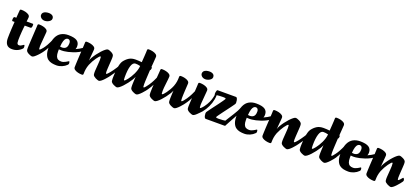

<svg xmlns="http://www.w3.org/2000/svg" viewBox="54 -1955 6887 3166"><g transform="rotate(20 3497.5 -371.5)"><path d="M183 13Q115.8 13 85.9 -25.3Q55.9 -63.6 55.9 -133.2Q55.9 -169.6 57.4 -211.2Q58.9 -252.7 61.2 -293.2Q63.6 -333.6 65.8 -367.9Q68.1 -402.2 69.6 -424.3H34.4Q28.1 -424.3 25.5 -428.8Q22.8 -433.3 22.8 -446.6Q22.8 -471.7 27.8 -485.4Q32.8 -499 45.6 -499H73.1Q74.9 -521.6 76.4 -544.1Q77.9 -566.6 79.5 -585.4Q81.1 -604.2 82.2 -616.2Q83.3 -628.2 83.3 -629.6Q83.3 -641.2 89 -646.1Q94.7 -651 110.5 -651Q144.1 -651 179.1 -642.7Q214 -634.4 237.8 -618Q261.7 -601.5 261.7 -575.9Q261.7 -574.2 260.7 -562.6Q259.7 -551.1 257.9 -534.5Q256 -518 253.7 -499H362Q368.2 -499 370.6 -495.2Q373 -491.5 373 -477.4Q373 -453.8 367.6 -439.1Q362.2 -424.3 350 -424.3H248Q244.9 -404.4 241.9 -374.3Q238.9 -344.2 236.2 -308.2Q233.5 -272.3 231.6 -235.5Q229.7 -198.7 229.7 -164.3Q229.7 -136.7 232.8 -119.4Q235.9 -102.1 245.2 -94.5Q254.4 -86.9 270.9 -86.9Q282.1 -86.9 295.9 -92.4Q309.6 -98 321.5 -107.2Q329.8 -112.9 337.8 -118.3Q345.8 -123.7 348.1 -123.7Q353.1 -123.7 356.7 -112.4Q360.3 -101.1 360.3 -89.8Q360.3 -70.8 353.1 -62Q335.7 -42.3 310.1 -25.2Q284.5 -8.1 252.7 2.5Q220.9 13 183 13Z M531.8 13Q525.5 13 508.9 8Q492.4 3 473.4 -6.7Q454.5 -16.3 440.2 -29Q425.9 -41.7 423.1 -57Q421.9 -62 421.1 -71.8Q420.3 -81.5 420.3 -100Q420.6 -111.6 422.1 -143.2Q423.6 -174.7 426.1 -218.2Q428.6 -261.7 431.2 -308.1Q433.8 -354.5 436.3 -396.5Q438.8 -438.5 440.3 -466.9Q441.8 -495.2 441.8 -501.6Q441.8 -513.2 447.5 -518.6Q453.1 -524 468.7 -524Q502.4 -524 537.3 -515.7Q572.2 -507.4 596 -490.8Q619.7 -474.3 619.7 -448.7Q619.7 -442.2 617.6 -417.3Q615.5 -392.4 612.7 -358.4Q610 -324.4 607.1 -289.6Q604.2 -254.9 602.1 -228.4Q600 -201.9 600 -192.5Q600 -154.7 602.7 -145.8Q605.5 -136.9 612.2 -136.9Q616.2 -136.9 623.6 -143.6Q631.1 -150.3 639.7 -159.6Q648.4 -168.9 656 -178.1Q663.5 -187.2 667.7 -191.9Q673.5 -198.5 674.6 -199.7Q675.8 -201 678.5 -201Q685.3 -201 693.1 -188.8Q700.8 -176.7 700.8 -162.9Q700.8 -156.9 698.4 -150.6Q696 -144.3 691.8 -137.8Q683.6 -124.8 663.8 -100.1Q644.1 -75.3 619.4 -49Q594.8 -22.8 571.7 -4.9Q548.5 13 531.8 13ZM528.2 -611.1Q501.5 -611.1 481.6 -621.8Q461.6 -632.5 450.7 -648.8Q439.8 -665.1 439.8 -680.9Q439.8 -708.4 455.7 -724.7Q471.7 -741 497.3 -748.5Q522.9 -756 551 -756Q573.4 -756 593.8 -749.6Q614.3 -743.2 627 -728.3Q639.7 -713.4 639.7 -687.3Q639.7 -666 622.1 -648.6Q604.5 -631.2 578.5 -621.1Q552.5 -611.1 528.2 -611.1Z M614.9 -43.8Q611.6 -40.5 606.6 -48.4Q601.6 -56.3 598.5 -70.1Q595.4 -83.9 595.5 -96.5Q595.6 -109.2 601.7 -115.3Q636.4 -150.7 663 -186Q689.7 -221.3 708.9 -255.3Q728.1 -289.3 742.4 -320.2Q756.6 -351.1 766.6 -376.1Q771.9 -387.4 775.9 -380.8Q779.9 -374.2 782.4 -361.7Q784.9 -349.2 784.1 -340.2Q779.5 -305.2 763.6 -265.2Q747.8 -225.3 724.3 -185.2Q700.7 -145.2 672.4 -109Q644.2 -72.8 614.9 -43.8Z M960.6 13Q918.4 13 878.9 4.9Q839.5 -3.2 808.4 -26.6Q777.4 -50.1 759 -96.6Q740.6 -143.1 740.6 -219.7Q740.6 -331.5 771.2 -398.2Q801.8 -465 855.5 -494.5Q909.1 -524 978 -524Q1083.7 -524 1130.5 -493.1Q1177.4 -462.3 1177.4 -397.9Q1177.4 -358.4 1158.3 -329.5Q1139.1 -300.6 1106.7 -282.5Q1074.3 -264.3 1036.3 -255.6Q998.2 -246.8 959.7 -246.8Q946.8 -246.8 934.2 -247.7Q921.5 -248.5 910.6 -249.5Q910.3 -242.3 910.2 -231.8Q910.1 -221.4 910.1 -211.9Q910.1 -158.7 922.1 -128.5Q934.1 -98.4 957.4 -85.7Q980.7 -73.1 1014.4 -73.1Q1032.6 -73.1 1051.5 -79.4Q1070.5 -85.7 1087.4 -94.8Q1104.4 -103.9 1115.9 -111.4Q1124.4 -117.4 1128.9 -120Q1133.4 -122.6 1136.4 -122.6Q1142.9 -122.6 1146.1 -111.5Q1149.2 -100.4 1149.2 -85.3Q1149.2 -81.3 1146.7 -74.9Q1144.2 -68.5 1136.2 -60.5Q1103.4 -27.2 1056.2 -7.1Q1009.1 13 960.6 13ZM914 -299.8Q916.5 -298.3 928.4 -296.6Q940.3 -294.9 956.9 -295.6Q980 -297.9 999 -307.8Q1017.9 -317.6 1028.9 -340.7Q1039.9 -363.9 1039.9 -404.7Q1039.9 -430.9 1027.4 -447.1Q1015 -463.3 993.7 -463.3Q975.2 -463.3 958.6 -449.3Q941.9 -435.3 930.3 -399.8Q918.7 -364.3 914 -299.8Z M1008.8 -250.6Q1000.8 -249.6 1003.1 -261.7Q1005.4 -273.9 1016.3 -287.5Q1027.2 -301.2 1044.2 -305Q1073 -311.8 1104.9 -322.7Q1136.7 -333.6 1168 -347.3Q1199.3 -361.1 1228.2 -377.5Q1257.2 -393.8 1280.9 -411.1Q1304.6 -428.4 1319.6 -446.2Q1328.4 -453.2 1331.2 -445.3Q1334.1 -437.4 1332.8 -423Q1331.4 -408.6 1327 -394.9Q1322.5 -381.3 1316.5 -375.8Q1283.5 -345.7 1239.5 -322.9Q1195.5 -300.1 1150.4 -284.8Q1105.3 -269.6 1067.7 -261.1Q1030.1 -252.6 1008.8 -250.6Z M1404.9 13Q1372.5 13 1337.7 4.3Q1302.9 -4.3 1279.5 -20.9Q1256.1 -37.5 1256.1 -62.3Q1256.1 -80.7 1257.8 -117Q1259.4 -153.3 1261.6 -199.6Q1263.9 -245.8 1267 -294.5Q1270.1 -343.2 1272.4 -386.4Q1274.6 -429.6 1276.2 -460.4Q1277.9 -491.3 1277.9 -501.6Q1277.9 -513.2 1283.5 -518.6Q1289.2 -524 1304.7 -524Q1338.4 -524 1373.3 -515.7Q1408.2 -507.4 1432.1 -490.8Q1456 -474.3 1456 -448.7Q1456 -443.7 1455.2 -429.9Q1454.5 -416.2 1452.6 -397.2Q1450.7 -378.2 1448.9 -356.2Q1447 -334.2 1445.1 -312.9Q1443.3 -291.5 1441.8 -272.9Q1440.3 -254.3 1438.8 -242.2Q1444.7 -267.8 1465.4 -303.6Q1486 -339.4 1514.6 -377.8Q1543.2 -416.2 1573.9 -449.5Q1604.6 -482.8 1631.3 -503.4Q1658 -524 1674.5 -524Q1680.8 -524 1697.4 -519Q1713.9 -514 1732.9 -504.4Q1751.8 -494.9 1766.1 -482.2Q1780.5 -469.6 1783.2 -454Q1785.2 -444.7 1785.5 -434.1Q1785.7 -423.5 1785.7 -411Q1785.7 -400.9 1783.7 -370.1Q1781.7 -339.4 1779.1 -301.1Q1776.5 -262.9 1774.5 -228.8Q1772.5 -194.8 1772.5 -177.4Q1772.5 -153.2 1775.3 -145.1Q1778 -136.9 1785 -136.9Q1789 -136.9 1796.4 -143.6Q1803.8 -150.3 1812.5 -159.6Q1821.2 -168.9 1828.7 -178.1Q1836.3 -187.2 1840.5 -191.9Q1846.3 -198.5 1847.4 -199.7Q1848.5 -201 1851.3 -201Q1858.1 -201 1865.8 -188.8Q1873.6 -176.7 1873.6 -162.9Q1873.6 -156.9 1871.2 -150.6Q1868.8 -144.3 1864.6 -137.8Q1856.3 -124.8 1836.2 -100.1Q1816.1 -75.3 1791.8 -49Q1767.6 -22.8 1744.1 -4.9Q1720.6 13 1705.3 13Q1699 13 1682.5 8Q1665.9 3 1646.8 -6.7Q1627.8 -16.3 1613 -29Q1598.1 -41.7 1595.4 -57Q1594.1 -66.5 1593.3 -77Q1592.4 -87.5 1592.4 -100Q1592.4 -107.2 1593.6 -128.9Q1594.9 -150.7 1597.2 -179.7Q1599.6 -208.7 1601.5 -237.3Q1603.3 -265.8 1604.7 -288.1Q1606.1 -310.4 1606.1 -318.5Q1606.3 -356.3 1603.6 -365.2Q1600.8 -374.1 1594.1 -374.1Q1587.9 -374.1 1572.2 -357.3Q1556.5 -340.5 1536.5 -312.4Q1516.5 -284.4 1496.7 -249.2Q1476.9 -213.9 1462 -178Q1444.6 -131.8 1438.5 -92.8Q1432.3 -53.9 1432.3 -9.4Q1432.3 2.2 1426.8 7.6Q1421.2 13 1404.9 13Z M1857.7 -128.8Q1853.4 -122.8 1848.3 -128.5Q1843.2 -134.2 1839.2 -145.1Q1835.2 -156 1833.9 -167.6Q1832.7 -179.3 1835.1 -184.7Q1852.3 -206.9 1871.5 -233.2Q1890.7 -259.6 1909.4 -288.1Q1928 -316.6 1943.4 -344Q1958.8 -371.4 1968.3 -394.8Q1976.8 -400.1 1980.3 -395.6Q1983.8 -391 1983.3 -378.5Q1982.7 -365.9 1977.3 -345.9Q1972.3 -327 1961.1 -301.5Q1949.9 -276.1 1934.3 -246.8Q1918.7 -217.4 1899.1 -187.4Q1879.5 -157.4 1857.7 -128.8Z M2020 13Q2013.8 13 1997.2 8Q1980.6 3 1961.7 -6.7Q1942.7 -16.3 1928.3 -29Q1913.9 -41.7 1911.1 -57Q1907.9 -76.3 1907.9 -100Q1907.9 -112.4 1908.9 -141.8Q1909.9 -171.1 1912.4 -209.4Q1914.9 -247.8 1920.9 -287.8Q1926.9 -327.8 1936.9 -361.9Q1946.9 -396 1961.9 -417Q1998.1 -466.2 2044 -495.1Q2089.9 -524 2159.5 -524Q2183.4 -524 2211.1 -522.3Q2238.9 -520.5 2267.5 -517.8Q2272.3 -579.2 2275 -622.5Q2277.8 -665.8 2279.2 -693.3Q2280.5 -720.9 2280.5 -733.6Q2280.5 -745.2 2285.9 -750.6Q2291.3 -756 2307.7 -756Q2340.6 -756 2375.5 -747.7Q2410.4 -739.4 2434.2 -722.8Q2457.9 -706.3 2457.9 -680.7Q2457.9 -677.7 2456.6 -661.7Q2455.4 -645.6 2453.9 -622.7Q2452.4 -599.8 2450.4 -575.2Q2448.4 -550.6 2446.8 -529.2Q2445.1 -507.8 2444.4 -496.2H2448.4Q2451.9 -496.2 2453.7 -494Q2455.4 -491.7 2455.4 -484Q2455.4 -465.7 2449.9 -452.6Q2444.4 -439.6 2439.7 -439.6Q2439.7 -436.6 2438.5 -417Q2437.4 -397.4 2435.7 -367.4Q2433.9 -337.3 2432.2 -304.4Q2430.4 -271.5 2429.3 -241.5Q2428.2 -211.6 2428.2 -192.5Q2428.2 -154.7 2430.9 -145.9Q2433.7 -137.2 2440.4 -137.2Q2444.4 -137.2 2451.8 -143.7Q2459.3 -150.3 2467.9 -159.7Q2476.6 -169.1 2484.2 -178.2Q2491.7 -187.2 2495.9 -191.9Q2501.7 -198.5 2502.8 -199.7Q2504 -201 2507 -201Q2513.5 -201 2521.3 -188.8Q2529 -176.7 2529 -162.9Q2529 -156.6 2526.6 -150.5Q2524.2 -144.3 2520 -137.8Q2511.8 -124.8 2492 -100.1Q2472.3 -75.3 2447.6 -49Q2423 -22.8 2399.9 -4.9Q2376.7 13 2360 13Q2353.7 13 2337.1 8Q2320.6 3 2301.6 -6.7Q2282.7 -16.3 2268.2 -29Q2253.8 -41.7 2251.1 -57Q2249.8 -66.5 2248.9 -77Q2248.1 -87.5 2248.1 -100Q2248.1 -114.5 2248.7 -134.7Q2249.3 -155 2250.5 -177.1Q2251.8 -199.2 2252.8 -220Q2253.8 -240.7 2255 -256Q2245.9 -231.2 2224.6 -196.5Q2203.3 -161.9 2175.4 -125.5Q2147.6 -89.1 2118 -57.5Q2088.5 -25.9 2062.6 -6.5Q2036.8 13 2020 13ZM2100.2 -136.4Q2105.2 -136.4 2118.5 -149.1Q2131.8 -161.8 2149.5 -184.7Q2167.2 -207.6 2186.2 -237.7Q2205.2 -267.7 2221.8 -303Q2238.5 -338.3 2250 -375.6Q2261.6 -412.9 2264 -449.4Q2239 -456.1 2217.8 -458.4Q2196.6 -460.6 2179.7 -460.6Q2133.5 -460.6 2110.8 -389.6Q2088 -318.5 2088 -191Q2088 -153.9 2090.7 -145.2Q2093.5 -136.4 2100.2 -136.4Z M2445.3 -53.3Q2441.3 -50.3 2436.5 -58Q2431.8 -65.6 2429 -78.6Q2426.3 -91.5 2426 -102.8Q2425.7 -114 2429.7 -118.3Q2476.1 -166.7 2507.9 -213.6Q2539.6 -260.5 2561.5 -305.1Q2583.4 -349.6 2600.6 -389.5Q2606.6 -402.3 2610.8 -396.1Q2614.9 -389.8 2617.1 -377.1Q2619.4 -364.4 2618.2 -354.6Q2614.3 -320.8 2597.6 -278.8Q2580.8 -236.8 2555.7 -194.2Q2530.6 -151.5 2501.7 -114.8Q2472.8 -78.2 2445.3 -53.3Z M2684.4 13Q2678.1 13 2661.5 8Q2645 3 2625.9 -6.7Q2606.8 -16.3 2592.4 -29Q2577.9 -41.7 2575.2 -57Q2573.9 -66.5 2573.1 -77Q2572.2 -87.5 2572.2 -100Q2572.2 -133.9 2574.4 -179Q2576.7 -224 2580.7 -273.3Q2584.7 -322.6 2588.3 -368.3Q2591.9 -414 2594.6 -449.4Q2597.3 -484.7 2598.1 -501.6Q2598.1 -513.2 2603.9 -518.6Q2609.6 -524 2625.2 -524Q2658.9 -524 2693.8 -515.7Q2728.7 -507.4 2752.4 -490.8Q2776.2 -474.3 2775.9 -448.7Q2775.7 -432.9 2772.2 -399Q2768.7 -365 2763.8 -325Q2758.8 -285 2755.5 -248.9Q2752.3 -212.9 2752.3 -191.7Q2752.3 -153.9 2754.9 -145.1Q2757.6 -136.2 2764.5 -136.2Q2771.3 -136.2 2787.1 -152.5Q2802.9 -168.8 2823.3 -196.8Q2843.7 -224.9 2864.2 -260.2Q2884.7 -295.6 2899.8 -333Q2916.7 -378.2 2922.8 -417.5Q2928.8 -456.8 2928.8 -501.4Q2928.8 -513.2 2934.6 -518.6Q2940.4 -524 2956.2 -524Q2989.6 -524 3023.7 -515.7Q3057.7 -507.4 3081.3 -490.8Q3104.9 -474.3 3104.9 -448.7Q3104.9 -445.9 3103.7 -425.3Q3102.5 -404.8 3100.6 -373.4Q3098.7 -342 3096.9 -307.7Q3095 -273.5 3093.7 -242.5Q3092.5 -211.6 3092.5 -192.5Q3092.5 -154.7 3095.1 -145.8Q3097.7 -136.9 3104.7 -136.9Q3108.7 -136.9 3116.1 -143.6Q3123.6 -150.3 3132.2 -159.6Q3140.9 -168.9 3148.5 -178.1Q3156 -187.2 3160.2 -191.9Q3164.5 -197 3166.4 -199Q3168.3 -201 3171 -201Q3177.8 -201 3185.6 -188.8Q3193.3 -176.7 3193.3 -162.9Q3193.3 -156.9 3190.9 -150.6Q3188.6 -144.3 3184.3 -137.8Q3176.1 -124.8 3156.3 -100.1Q3136.6 -75.3 3111.9 -49Q3087.3 -22.8 3064.2 -4.9Q3041 13 3024.3 13Q3017.8 13 3001.2 8Q2984.6 3 2965.6 -6.7Q2946.5 -16.3 2932.2 -29Q2917.9 -41.7 2915.1 -57Q2913.9 -66.5 2913.1 -77Q2912.4 -87.5 2912.4 -100Q2912.4 -114.5 2913 -134.7Q2913.6 -155 2914.7 -177.1Q2915.9 -199.2 2916.8 -220Q2917.8 -240.7 2919.1 -256Q2910.2 -231.2 2888.7 -196.5Q2867.3 -161.9 2839.6 -125.5Q2811.9 -89.1 2782.4 -57.5Q2752.8 -25.9 2726.9 -6.5Q2701.1 13 2684.4 13Z M3110.3 -53.3Q3106.3 -50.3 3101.5 -58Q3096.8 -65.6 3094 -78.6Q3091.3 -91.5 3091 -102.8Q3090.7 -114 3094.7 -118.3Q3141.1 -166.7 3172.9 -213.6Q3204.6 -260.5 3226.5 -305.1Q3248.4 -349.6 3265.6 -389.5Q3271.6 -402.3 3275.8 -396.1Q3279.9 -389.8 3282.1 -377.1Q3284.4 -364.4 3283.2 -354.6Q3279.3 -320.8 3262.6 -278.8Q3245.8 -236.8 3220.7 -194.2Q3195.6 -151.5 3166.7 -114.8Q3137.8 -78.2 3110.3 -53.3Z M3351.8 13Q3345.5 13 3328.9 8Q3312.4 3 3293.4 -6.7Q3274.5 -16.3 3260.2 -29Q3245.9 -41.7 3243.1 -57Q3241.9 -62 3241.1 -71.8Q3240.3 -81.5 3240.3 -100Q3240.6 -111.6 3242.1 -143.2Q3243.6 -174.7 3246.1 -218.2Q3248.6 -261.7 3251.2 -308.1Q3253.8 -354.5 3256.3 -396.5Q3258.8 -438.5 3260.3 -466.9Q3261.8 -495.2 3261.8 -501.6Q3261.8 -513.2 3267.5 -518.6Q3273.1 -524 3288.7 -524Q3322.4 -524 3357.3 -515.7Q3392.2 -507.4 3416 -490.8Q3439.7 -474.3 3439.7 -448.7Q3439.7 -442.2 3437.6 -417.3Q3435.5 -392.4 3432.7 -358.4Q3430 -324.4 3427.1 -289.6Q3424.2 -254.9 3422.1 -228.4Q3420 -201.9 3420 -192.5Q3420 -154.7 3422.7 -145.8Q3425.5 -136.9 3432.2 -136.9Q3436.2 -136.9 3443.6 -143.6Q3451.1 -150.3 3459.7 -159.6Q3468.4 -168.9 3476 -178.1Q3483.5 -187.2 3487.7 -191.9Q3493.5 -198.5 3494.6 -199.7Q3495.8 -201 3498.5 -201Q3505.3 -201 3513.1 -188.8Q3520.8 -176.7 3520.8 -162.9Q3520.8 -156.9 3518.4 -150.6Q3516 -144.3 3511.8 -137.8Q3503.6 -124.8 3483.8 -100.1Q3464.1 -75.3 3439.4 -49Q3414.8 -22.8 3391.7 -4.9Q3368.5 13 3351.8 13ZM3348.2 -611.1Q3321.5 -611.1 3301.6 -621.8Q3281.6 -632.5 3270.7 -648.8Q3259.8 -665.1 3259.8 -680.9Q3259.8 -708.4 3275.7 -724.7Q3291.7 -741 3317.3 -748.5Q3342.9 -756 3371 -756Q3393.4 -756 3413.8 -749.6Q3434.3 -743.2 3447 -728.3Q3459.7 -713.4 3459.7 -687.3Q3459.7 -666 3442.1 -648.6Q3424.5 -631.2 3398.5 -621.1Q3372.5 -611.1 3348.2 -611.1Z M3442.4 -51.3Q3439.4 -48.3 3428.9 -51.4Q3418.4 -54.6 3406.7 -60.1Q3395.1 -65.6 3387.6 -71.2Q3380.2 -76.9 3383.2 -79.9Q3443.7 -133.1 3482.7 -185.5Q3521.7 -237.9 3544.1 -287.1Q3566.5 -336.3 3576.1 -380.7Q3585.7 -425 3587.5 -461.3Q3587.9 -482.1 3592.7 -483.3Q3597.5 -484.4 3603.1 -473.8Q3608.7 -463.1 3612.4 -448.1Q3616 -433.2 3614.5 -421.3Q3612.3 -353.2 3589.6 -284.7Q3566.9 -216.2 3528.9 -156Q3490.9 -95.8 3442.4 -51.3Z M3577 0Q3565.9 0 3557.9 -14.3Q3549.8 -28.6 3546.2 -48.8Q3542.6 -69 3542.6 -87.3Q3542.6 -98.4 3546.7 -105.8Q3550.8 -113.1 3557.5 -122.6Q3578.2 -151.6 3602 -183.9Q3625.8 -216.1 3650.6 -248.6Q3675.4 -281.1 3698.4 -312.2Q3721.3 -343.2 3741 -371.4Q3754.8 -391.2 3763.4 -404.2Q3772 -417.2 3772.8 -425.7Q3769.6 -431.7 3759.6 -434Q3749.6 -436.3 3727.3 -436.3Q3694 -436.3 3668.4 -434.5Q3642.7 -432.8 3625.5 -430.4Q3608.3 -428 3598 -426.3Q3587.7 -424.5 3584.7 -424.5Q3580.7 -424.5 3579.5 -428.7Q3578.3 -432.8 3578.3 -445.9Q3578.3 -454.8 3580.3 -470.4Q3582.3 -485.9 3587.9 -498.5Q3593.5 -511 3603.1 -511H3923.6Q3935.6 -511 3943.3 -496.3Q3950.9 -481.6 3954.7 -461.1Q3958.5 -440.5 3958.5 -420.7Q3958.5 -409.9 3955.5 -403.1Q3952.5 -396.2 3944.5 -385.2Q3925.7 -358.2 3902.8 -327.3Q3879.8 -296.4 3855.5 -264Q3831.2 -231.6 3807.1 -199.5Q3782.9 -167.3 3761.7 -137.4Q3749.7 -120.1 3740.6 -107.2Q3731.4 -94.3 3729.5 -84.8Q3732.9 -78.8 3742.7 -76.5Q3752.6 -74.3 3771.2 -74.3Q3816.8 -74.3 3850.8 -77.5Q3884.8 -80.7 3905.3 -83.8Q3925.8 -86.9 3928.6 -86.9Q3933.3 -86.9 3934.2 -82.7Q3935.1 -78.4 3935.1 -65.6Q3935.1 -57.6 3932.9 -41.6Q3930.8 -25.6 3925.1 -12.8Q3919.3 0 3909 0Z M3929 -22.5Q3926.1 -19 3918.1 -23.7Q3910 -28.4 3901.4 -37.6Q3892.7 -46.7 3887.1 -55.9Q3881.4 -65 3883.7 -69.5Q3901.8 -100 3928.9 -142.2Q3955.9 -184.4 3985.3 -231.8Q4008.1 -266.8 4027.4 -303.1Q4046.8 -339.3 4061.3 -379Q4064 -384.7 4069.6 -388.5Q4075.3 -392.3 4080.8 -389.5Q4084.8 -387.3 4087.3 -379.1Q4089.8 -370.9 4088.3 -355.9Q4086.1 -325.6 4068 -284.7Q4049.9 -243.8 4025.4 -199Q4006.5 -165.5 3988.1 -132.4Q3969.7 -99.4 3954.9 -71Q3940.1 -42.6 3929 -22.5Z M4257.6 13Q4215.4 13 4175.9 4.9Q4136.5 -3.2 4105.4 -26.6Q4074.4 -50.1 4056 -96.6Q4037.6 -143.1 4037.6 -219.7Q4037.6 -331.5 4068.2 -398.2Q4098.8 -465 4152.5 -494.5Q4206.1 -524 4275 -524Q4380.7 -524 4427.5 -493.1Q4474.4 -462.3 4474.4 -397.9Q4474.4 -358.4 4455.3 -329.5Q4436.1 -300.6 4403.7 -282.5Q4371.3 -264.3 4333.3 -255.6Q4295.2 -246.8 4256.7 -246.8Q4243.8 -246.8 4231.2 -247.7Q4218.5 -248.5 4207.6 -249.5Q4207.3 -242.3 4207.2 -231.8Q4207.1 -221.4 4207.1 -211.9Q4207.1 -158.7 4219.1 -128.5Q4231.1 -98.4 4254.4 -85.7Q4277.7 -73.1 4311.4 -73.1Q4329.6 -73.1 4348.5 -79.4Q4367.5 -85.7 4384.4 -94.8Q4401.4 -103.9 4412.9 -111.4Q4421.4 -117.4 4425.9 -120Q4430.4 -122.6 4433.4 -122.6Q4439.9 -122.6 4443.1 -111.5Q4446.2 -100.4 4446.2 -85.3Q4446.2 -81.3 4443.7 -74.9Q4441.2 -68.5 4433.2 -60.5Q4400.4 -27.2 4353.2 -7.1Q4306.1 13 4257.6 13ZM4211 -299.8Q4213.5 -298.3 4225.4 -296.6Q4237.3 -294.9 4253.9 -295.6Q4277 -297.9 4296 -307.8Q4314.9 -317.6 4325.9 -340.7Q4336.9 -363.9 4336.9 -404.7Q4336.9 -430.9 4324.4 -447.1Q4312 -463.3 4290.7 -463.3Q4272.2 -463.3 4255.6 -449.3Q4238.9 -435.3 4227.3 -399.8Q4215.7 -364.3 4211 -299.8Z M4305.8 -250.6Q4297.8 -249.6 4300.1 -261.7Q4302.4 -273.9 4313.3 -287.5Q4324.2 -301.2 4341.2 -305Q4370 -311.8 4401.9 -322.7Q4433.7 -333.6 4465 -347.3Q4496.3 -361.1 4525.2 -377.5Q4554.2 -393.8 4577.9 -411.1Q4601.6 -428.4 4616.6 -446.2Q4625.4 -453.2 4628.2 -445.3Q4631.1 -437.4 4629.8 -423Q4628.4 -408.6 4624 -394.9Q4619.5 -381.3 4613.5 -375.8Q4580.5 -345.7 4536.5 -322.9Q4492.5 -300.1 4447.4 -284.8Q4402.3 -269.6 4364.7 -261.1Q4327.1 -252.6 4305.8 -250.6Z M4701.9 13Q4669.5 13 4634.7 4.3Q4599.9 -4.3 4576.5 -20.9Q4553.1 -37.5 4553.1 -62.3Q4553.1 -80.7 4554.8 -117Q4556.4 -153.3 4558.6 -199.6Q4560.9 -245.8 4564 -294.5Q4567.1 -343.2 4569.4 -386.4Q4571.6 -429.6 4573.2 -460.4Q4574.9 -491.3 4574.9 -501.6Q4574.9 -513.2 4580.5 -518.6Q4586.2 -524 4601.7 -524Q4635.4 -524 4670.3 -515.7Q4705.2 -507.4 4729.1 -490.8Q4753 -474.3 4753 -448.7Q4753 -443.7 4752.2 -429.9Q4751.5 -416.2 4749.6 -397.2Q4747.7 -378.2 4745.9 -356.2Q4744 -334.2 4742.1 -312.9Q4740.3 -291.5 4738.8 -272.9Q4737.3 -254.3 4735.8 -242.2Q4741.7 -267.8 4762.4 -303.6Q4783 -339.4 4811.6 -377.8Q4840.2 -416.2 4870.9 -449.5Q4901.6 -482.8 4928.3 -503.4Q4955 -524 4971.5 -524Q4977.8 -524 4994.4 -519Q5010.9 -514 5029.9 -504.4Q5048.8 -494.9 5063.1 -482.2Q5077.5 -469.6 5080.2 -454Q5082.2 -444.7 5082.5 -434.1Q5082.7 -423.5 5082.7 -411Q5082.7 -400.9 5080.7 -370.1Q5078.7 -339.4 5076.1 -301.1Q5073.5 -262.9 5071.5 -228.8Q5069.5 -194.8 5069.5 -177.4Q5069.5 -153.2 5072.3 -145.1Q5075 -136.9 5082 -136.9Q5086 -136.9 5093.4 -143.6Q5100.8 -150.3 5109.5 -159.6Q5118.2 -168.9 5125.7 -178.1Q5133.3 -187.2 5137.5 -191.9Q5143.3 -198.5 5144.4 -199.7Q5145.5 -201 5148.3 -201Q5155.1 -201 5162.8 -188.8Q5170.6 -176.7 5170.6 -162.9Q5170.6 -156.9 5168.2 -150.6Q5165.8 -144.3 5161.6 -137.8Q5153.3 -124.8 5133.2 -100.1Q5113.1 -75.3 5088.8 -49Q5064.6 -22.8 5041.1 -4.9Q5017.6 13 5002.3 13Q4996 13 4979.5 8Q4962.9 3 4943.8 -6.7Q4924.8 -16.3 4910 -29Q4895.1 -41.7 4892.4 -57Q4891.1 -66.5 4890.3 -77Q4889.4 -87.5 4889.4 -100Q4889.4 -107.2 4890.6 -128.9Q4891.9 -150.7 4894.2 -179.7Q4896.6 -208.7 4898.5 -237.3Q4900.3 -265.8 4901.7 -288.1Q4903.1 -310.4 4903.1 -318.5Q4903.3 -356.3 4900.6 -365.2Q4897.8 -374.1 4891.1 -374.1Q4884.9 -374.1 4869.2 -357.3Q4853.5 -340.5 4833.5 -312.4Q4813.5 -284.4 4793.7 -249.2Q4773.9 -213.9 4759 -178Q4741.6 -131.8 4735.5 -92.8Q4729.3 -53.9 4729.3 -9.4Q4729.3 2.2 4723.8 7.6Q4718.2 13 4701.9 13Z M5154.7 -128.8Q5150.4 -122.8 5145.3 -128.5Q5140.2 -134.2 5136.2 -145.1Q5132.2 -156 5130.9 -167.6Q5129.7 -179.3 5132.1 -184.7Q5149.3 -206.9 5168.5 -233.2Q5187.7 -259.6 5206.4 -288.1Q5225 -316.6 5240.4 -344Q5255.8 -371.4 5265.3 -394.8Q5273.8 -400.1 5277.3 -395.6Q5280.8 -391 5280.3 -378.5Q5279.7 -365.9 5274.3 -345.9Q5269.3 -327 5258.1 -301.5Q5246.9 -276.1 5231.3 -246.8Q5215.7 -217.4 5196.1 -187.4Q5176.5 -157.4 5154.7 -128.8Z M5317 13Q5310.8 13 5294.2 8Q5277.6 3 5258.7 -6.7Q5239.7 -16.3 5225.3 -29Q5210.9 -41.7 5208.1 -57Q5204.9 -76.3 5204.9 -100Q5204.9 -112.4 5205.9 -141.8Q5206.9 -171.1 5209.4 -209.4Q5211.9 -247.8 5217.9 -287.8Q5223.9 -327.8 5233.9 -361.9Q5243.9 -396 5258.9 -417Q5295.1 -466.2 5341 -495.1Q5386.9 -524 5456.5 -524Q5480.4 -524 5508.1 -522.3Q5535.9 -520.5 5564.5 -517.8Q5569.3 -579.2 5572 -622.5Q5574.8 -665.8 5576.2 -693.3Q5577.5 -720.9 5577.5 -733.6Q5577.5 -745.2 5582.9 -750.6Q5588.3 -756 5604.7 -756Q5637.6 -756 5672.5 -747.7Q5707.4 -739.4 5731.2 -722.8Q5754.9 -706.3 5754.9 -680.7Q5754.9 -677.7 5753.6 -661.7Q5752.4 -645.6 5750.9 -622.7Q5749.4 -599.8 5747.4 -575.2Q5745.4 -550.6 5743.8 -529.2Q5742.1 -507.8 5741.4 -496.2H5745.4Q5748.9 -496.2 5750.7 -494Q5752.4 -491.7 5752.4 -484Q5752.4 -465.7 5746.9 -452.6Q5741.4 -439.6 5736.7 -439.6Q5736.7 -436.6 5735.5 -417Q5734.4 -397.4 5732.7 -367.4Q5730.9 -337.3 5729.2 -304.4Q5727.4 -271.5 5726.3 -241.5Q5725.2 -211.6 5725.2 -192.5Q5725.2 -154.7 5727.9 -145.9Q5730.7 -137.2 5737.4 -137.2Q5741.4 -137.2 5748.8 -143.7Q5756.3 -150.3 5764.9 -159.7Q5773.6 -169.1 5781.2 -178.2Q5788.7 -187.2 5792.9 -191.9Q5798.7 -198.5 5799.8 -199.7Q5801 -201 5804 -201Q5810.5 -201 5818.3 -188.8Q5826 -176.7 5826 -162.9Q5826 -156.6 5823.6 -150.5Q5821.2 -144.3 5817 -137.8Q5808.8 -124.8 5789 -100.1Q5769.3 -75.3 5744.6 -49Q5720 -22.8 5696.9 -4.9Q5673.7 13 5657 13Q5650.7 13 5634.1 8Q5617.6 3 5598.6 -6.7Q5579.7 -16.3 5565.2 -29Q5550.8 -41.7 5548.1 -57Q5546.8 -66.5 5545.9 -77Q5545.1 -87.5 5545.1 -100Q5545.1 -114.5 5545.7 -134.7Q5546.3 -155 5547.5 -177.1Q5548.8 -199.2 5549.8 -220Q5550.8 -240.7 5552 -256Q5542.9 -231.2 5521.6 -196.5Q5500.3 -161.9 5472.4 -125.5Q5444.6 -89.1 5415 -57.5Q5385.5 -25.9 5359.6 -6.5Q5333.8 13 5317 13ZM5397.2 -136.4Q5402.2 -136.4 5415.5 -149.1Q5428.8 -161.8 5446.5 -184.7Q5464.2 -207.6 5483.2 -237.7Q5502.2 -267.7 5518.8 -303Q5535.5 -338.3 5547 -375.6Q5558.6 -412.9 5561 -449.4Q5536 -456.1 5514.8 -458.4Q5493.6 -460.6 5476.7 -460.6Q5430.5 -460.6 5407.8 -389.6Q5385 -318.5 5385 -191Q5385 -153.9 5387.7 -145.2Q5390.5 -136.4 5397.2 -136.4Z M5735.9 -43.8Q5732.6 -40.5 5727.6 -48.4Q5722.6 -56.3 5719.5 -70.1Q5716.4 -83.9 5716.5 -96.5Q5716.6 -109.2 5722.7 -115.3Q5757.4 -150.7 5784 -186Q5810.7 -221.3 5829.9 -255.3Q5849.1 -289.3 5863.4 -320.2Q5877.6 -351.1 5887.6 -376.1Q5892.9 -387.4 5896.9 -380.8Q5900.9 -374.2 5903.4 -361.7Q5905.9 -349.2 5905.1 -340.2Q5900.5 -305.2 5884.6 -265.2Q5868.8 -225.3 5845.3 -185.2Q5821.7 -145.2 5793.4 -109Q5765.2 -72.8 5735.9 -43.8Z M6081.6 13Q6039.4 13 5999.9 4.9Q5960.5 -3.2 5929.4 -26.6Q5898.4 -50.1 5880 -96.6Q5861.6 -143.1 5861.6 -219.7Q5861.6 -331.5 5892.2 -398.2Q5922.8 -465 5976.5 -494.5Q6030.1 -524 6099 -524Q6204.7 -524 6251.5 -493.1Q6298.4 -462.3 6298.4 -397.9Q6298.4 -358.4 6279.3 -329.5Q6260.1 -300.6 6227.7 -282.5Q6195.3 -264.3 6157.3 -255.6Q6119.2 -246.8 6080.7 -246.8Q6067.8 -246.8 6055.2 -247.7Q6042.5 -248.5 6031.6 -249.5Q6031.3 -242.3 6031.2 -231.8Q6031.1 -221.4 6031.1 -211.9Q6031.1 -158.7 6043.1 -128.5Q6055.1 -98.4 6078.4 -85.7Q6101.7 -73.1 6135.4 -73.1Q6153.6 -73.1 6172.5 -79.4Q6191.5 -85.7 6208.4 -94.8Q6225.4 -103.9 6236.9 -111.4Q6245.4 -117.4 6249.9 -120Q6254.4 -122.6 6257.4 -122.6Q6263.9 -122.6 6267.1 -111.5Q6270.2 -100.4 6270.2 -85.3Q6270.2 -81.3 6267.7 -74.9Q6265.2 -68.5 6257.2 -60.5Q6224.4 -27.2 6177.2 -7.1Q6130.1 13 6081.6 13ZM6035 -299.8Q6037.5 -298.3 6049.4 -296.6Q6061.3 -294.9 6077.9 -295.6Q6101 -297.9 6120 -307.8Q6138.9 -317.6 6149.9 -340.7Q6160.9 -363.9 6160.9 -404.7Q6160.9 -430.9 6148.4 -447.1Q6136 -463.3 6114.7 -463.3Q6096.2 -463.3 6079.6 -449.3Q6062.9 -435.3 6051.3 -399.8Q6039.7 -364.3 6035 -299.8Z M6129.8 -250.6Q6121.8 -249.6 6124.1 -261.7Q6126.4 -273.9 6137.3 -287.5Q6148.2 -301.2 6165.2 -305Q6194 -311.8 6225.9 -322.7Q6257.7 -333.6 6289 -347.3Q6320.3 -361.1 6349.2 -377.5Q6378.2 -393.8 6401.9 -411.1Q6425.6 -428.4 6440.6 -446.2Q6449.4 -453.2 6452.2 -445.3Q6455.1 -437.4 6453.8 -423Q6452.4 -408.6 6448 -394.9Q6443.5 -381.3 6437.5 -375.8Q6404.5 -345.7 6360.5 -322.9Q6316.5 -300.1 6271.4 -284.8Q6226.3 -269.6 6188.7 -261.1Q6151.1 -252.6 6129.8 -250.6Z M6525.9 13Q6493.5 13 6458.7 4.3Q6423.9 -4.3 6400.5 -20.9Q6377.1 -37.5 6377.1 -62.3Q6377.1 -80.7 6378.8 -117Q6380.4 -153.3 6382.6 -199.6Q6384.9 -245.8 6388 -294.5Q6391.1 -343.2 6393.4 -386.4Q6395.6 -429.6 6397.2 -460.4Q6398.9 -491.3 6398.9 -501.6Q6398.9 -513.2 6404.5 -518.6Q6410.2 -524 6425.7 -524Q6459.4 -524 6494.3 -515.7Q6529.2 -507.4 6553.1 -490.8Q6577 -474.3 6577 -448.7Q6577 -443.7 6576.2 -429.9Q6575.5 -416.2 6573.6 -397.2Q6571.7 -378.2 6569.9 -356.2Q6568 -334.2 6566.1 -312.9Q6564.3 -291.5 6562.8 -272.9Q6561.3 -254.3 6559.8 -242.2Q6565.7 -267.8 6586.4 -303.6Q6607 -339.4 6635.6 -377.8Q6664.2 -416.2 6694.9 -449.5Q6725.6 -482.8 6752.3 -503.4Q6779 -524 6795.5 -524Q6801.8 -524 6818.4 -519Q6834.9 -514 6853.9 -504.4Q6872.8 -494.9 6887.1 -482.2Q6901.5 -469.6 6904.2 -454Q6906.2 -444.7 6906.5 -434.1Q6906.7 -423.5 6906.7 -411Q6906.7 -400.9 6904.7 -370.1Q6902.7 -339.4 6900.1 -301.1Q6897.5 -262.9 6895.5 -228.8Q6893.5 -194.8 6893.5 -177.4Q6893.5 -153.2 6896.3 -145.1Q6899 -136.9 6906 -136.9Q6910 -136.9 6917.4 -143.6Q6924.8 -150.3 6933.5 -159.6Q6942.2 -168.9 6949.7 -178.1Q6957.3 -187.2 6961.5 -191.9Q6967.3 -198.5 6968.4 -199.7Q6969.5 -201 6972.3 -201Q6979.1 -201 6986.8 -188.8Q6994.6 -176.7 6994.6 -162.9Q6994.6 -156.9 6992.2 -150.6Q6989.8 -144.3 6985.6 -137.8Q6977.3 -124.8 6957.2 -100.1Q6937.1 -75.3 6912.8 -49Q6888.6 -22.8 6865.1 -4.9Q6841.6 13 6826.3 13Q6820 13 6803.5 8Q6786.9 3 6767.8 -6.7Q6748.8 -16.3 6734 -29Q6719.1 -41.7 6716.4 -57Q6715.1 -66.5 6714.3 -77Q6713.4 -87.5 6713.4 -100Q6713.4 -107.2 6714.6 -128.9Q6715.9 -150.7 6718.2 -179.7Q6720.6 -208.7 6722.5 -237.3Q6724.3 -265.8 6725.7 -288.1Q6727.1 -310.4 6727.1 -318.5Q6727.3 -356.3 6724.6 -365.2Q6721.8 -374.1 6715.1 -374.1Q6708.9 -374.1 6693.2 -357.3Q6677.5 -340.5 6657.5 -312.4Q6637.5 -284.4 6617.7 -249.2Q6597.9 -213.9 6583 -178Q6565.6 -131.8 6559.5 -92.8Q6553.3 -53.9 6553.3 -9.4Q6553.3 2.2 6547.8 7.6Q6542.2 13 6525.9 13Z"/></g></svg>

Font: Briem Hand Thin
Style: Regular
Weight: 100
Designer: Gunnlaugur SE Briem, Eben Sorkin
Foundry: Sorkin Type Co.
Version: Version 1.003